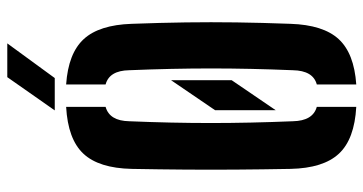

<svg xmlns="http://www.w3.org/2000/svg" viewBox="-261 -753 1022 540"><g transform="rotate(-90 250.0 -483.0)"><path d="M219.5 8Q128.5 3 87.8 -40.8Q47 -84.5 45 -177Q43.5 -258.5 43 -329.8Q42.5 -401 43 -472Q43.5 -543 45 -623.5Q47 -716 87.8 -759.5Q128.5 -803 219.5 -808V-697Q180 -686 179 -630.5Q174 -510.5 174 -401.2Q174 -292 179 -170.5Q180 -114 219.5 -103ZM282.5 8V-103Q321.5 -113.5 322.5 -170.5Q327.5 -291 327.5 -400.2Q327.5 -509.5 322.5 -630.5Q321.5 -686.5 282.5 -697V-808Q370 -802 410 -758.5Q450 -715 453 -623.5Q456 -542.5 457 -471.5Q458 -400.5 457 -329.2Q456 -258 453 -177Q450 -85 410 -41.5Q370 2 282.5 8ZM210 -218.5V-389L294.5 -513V-342.5ZM209.5 -840 303 -973.5H398L300.5 -840Z"/></g></svg>

Font: Big Shoulders Stencil Text ExtraBold
Style: Regular
Weight: 800
Designer: Patric King
Foundry: XO Type Co
Version: Version 1.000